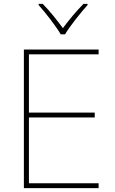

<svg xmlns="http://www.w3.org/2000/svg" viewBox="-20 -1035 590 989"><path d="M293 -858H315C339 -899 394 -968 431 -1009V-1015H410C373 -978 332 -928 304 -890C276 -928 237 -978 200 -1015H179V-1009C216 -968 269 -899 293 -858ZM488 -66V-91H129V-430H468V-455H129V-755H488V-780H103V-66Z"/></svg>

Font: Noto Sans Malayalam UI Thin
Style: Regular
Weight: 100
Designer: Jelle Bosma - Monotype Design Team
Foundry: Monotype Imaging Inc.
Version: Version 2.104